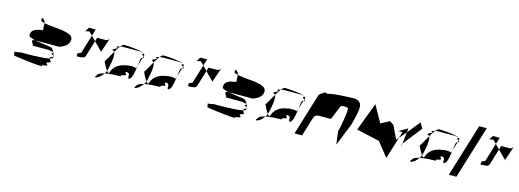

<svg xmlns="http://www.w3.org/2000/svg" viewBox="-7 -1508 5568 2060"><g transform="rotate(15 2777.5 -478.5)"><path d="M115 -251C123 -239 113 -214 131 -214C131 -214 349 -182 428 -182C480 -182 384 -188 478 -200C528 -212 430 -227 510 -244C530 -244 507 -266 501 -284C418 -264 198 -267 183 -267C117 -250 107 -263 115 -251ZM225 -470C220 -454 255 -442 300 -432H567C606 -449 662 -467 670 -532C675 -586 616 -600 550 -612C536 -616 415 -622 347 -636C349 -626 349 -617 347 -610L352 -566C347 -549 323 -559 285 -546C259 -534 224 -523 225 -470ZM306 -658C298 -689 322 -687 324 -675C337 -668 345 -652 347 -636C321 -642 303 -649 306 -658ZM278 -370C315 -370 224 -432 297 -432H300C368 -419 455 -410 479 -404C493 -401 507 -381 518 -360C496 -366 442 -370 485 -370ZM518 -360C519 -357 521 -354 522 -351H524C531 -354 527 -357 518 -360ZM501 -284C497 -296 500 -307 529 -307C530 -308 531 -308 532 -309C532 -306 532 -303 531 -301C529 -294 518 -288 501 -284ZM522 -351C526 -342 529 -331 531 -323C516 -333 482 -343 522 -351ZM531 -323C532 -318 532 -313 532 -309C542 -314 538 -318 531 -323Z M786 -662C787 -661 790 -663 792 -666C789 -665 785 -663 786 -662ZM792 -666C801 -678 817 -712 824 -712H896L873 -638L836 -675C820 -671 801 -669 792 -666ZM772 -412C776 -406 766 -381 774 -381C783 -381 842 -384 851 -390C859 -396 865 -404 867 -412L921 -589L873 -638L811 -434C808 -425 768 -418 772 -412ZM921 -589 934 -631H1028C1044 -631 1062 -644 1068 -661C1064 -647 1011 -484 1007 -490C1002 -497 1017 -500 1009 -500ZM1068 -662V-661Z M1076 -409C1076 -409 1104 -345 1128 -314L1129 -318C1134 -335 1174 -486 1149 -532C1117 -478 1087 -420 1076 -409ZM1035 -244C1009 -216 1019 -210 1045 -222C1067 -231 1092 -256 1110 -282C1073 -274 1041 -262 1035 -244ZM1128 -545C1110 -562 1204 -577 1159 -589C1156 -595 1177 -600 1195 -603C1180 -584 1165 -559 1149 -532C1144 -540 1137 -545 1128 -545ZM1195 -603C1215 -607 1232 -608 1209 -608H1407C1404 -608 1445 -605 1457 -599C1412 -625 1254 -632 1234 -632C1223 -632 1210 -621 1195 -603ZM1110 -282C1117 -293 1124 -304 1128 -314C1141 -297 1152 -290 1157 -306C1179 -377 1238 -412 1304 -424C1351 -436 1402 -434 1421 -423L1430 -452C1421 -381 1409 -295 1373 -295C1351 -295 1391 -358 1330 -358C1301 -340 1376 -325 1298 -313C1258 -301 1326 -295 1245 -295C1231 -295 1162 -293 1110 -282ZM1445 -589C1438 -583 1455 -576 1466 -569L1469 -580C1471 -587 1468 -592 1461 -597C1463 -595 1459 -592 1445 -589ZM1457 -599C1459 -598 1460 -598 1461 -597C1460 -598 1458 -598 1457 -599ZM1450 -545C1441 -545 1436 -502 1430 -452L1460 -548ZM1460 -548 1466 -569C1477 -562 1482 -556 1460 -548Z M1514 -409C1514 -409 1542 -345 1566 -314L1567 -318C1572 -335 1612 -486 1587 -532C1555 -478 1525 -420 1514 -409ZM1473 -244C1447 -216 1457 -210 1483 -222C1505 -231 1530 -256 1548 -282C1511 -274 1479 -262 1473 -244ZM1566 -545C1548 -562 1642 -577 1597 -589C1594 -595 1615 -600 1633 -603C1618 -584 1603 -559 1587 -532C1582 -540 1575 -545 1566 -545ZM1633 -603C1653 -607 1670 -608 1647 -608H1845C1842 -608 1883 -605 1895 -599C1850 -625 1692 -632 1672 -632C1661 -632 1648 -621 1633 -603ZM1548 -282C1555 -293 1562 -304 1566 -314C1579 -297 1590 -290 1595 -306C1617 -377 1676 -412 1742 -424C1789 -436 1840 -434 1859 -423L1868 -452C1859 -381 1847 -295 1811 -295C1789 -295 1829 -358 1768 -358C1739 -340 1814 -325 1736 -313C1696 -301 1764 -295 1683 -295C1669 -295 1600 -293 1548 -282ZM1883 -589C1876 -583 1893 -576 1904 -569L1907 -580C1909 -587 1906 -592 1899 -597C1901 -595 1897 -592 1883 -589ZM1895 -599C1897 -598 1898 -598 1899 -597C1898 -598 1896 -598 1895 -599ZM1888 -545C1879 -545 1874 -502 1868 -452L1898 -548ZM1898 -548 1904 -569C1915 -562 1920 -556 1898 -548Z M2023 -662C2024 -661 2027 -663 2029 -666C2026 -665 2022 -663 2023 -662ZM2029 -666C2038 -678 2054 -712 2061 -712H2133L2110 -638L2073 -675C2057 -671 2038 -669 2029 -666ZM2009 -412C2013 -406 2003 -381 2011 -381C2020 -381 2079 -384 2088 -390C2096 -396 2102 -404 2104 -412L2158 -589L2110 -638L2048 -434C2045 -425 2005 -418 2009 -412ZM2158 -589 2171 -631H2265C2281 -631 2299 -644 2305 -661C2301 -647 2248 -484 2244 -490C2239 -497 2254 -500 2246 -500ZM2305 -662V-661Z M2262 -251C2270 -239 2260 -214 2278 -214C2278 -214 2496 -182 2575 -182C2627 -182 2531 -188 2625 -200C2675 -212 2577 -227 2657 -244C2677 -244 2654 -266 2648 -284C2565 -264 2345 -267 2330 -267C2264 -250 2254 -263 2262 -251ZM2372 -470C2367 -454 2402 -442 2447 -432H2714C2753 -449 2809 -467 2817 -532C2822 -586 2763 -600 2697 -612C2683 -616 2562 -622 2494 -636C2496 -626 2496 -617 2494 -610L2499 -566C2494 -549 2470 -559 2432 -546C2406 -534 2371 -523 2372 -470ZM2453 -658C2445 -689 2469 -687 2471 -675C2484 -668 2492 -652 2494 -636C2468 -642 2450 -649 2453 -658ZM2425 -370C2462 -370 2371 -432 2444 -432H2447C2515 -419 2602 -410 2626 -404C2640 -401 2654 -381 2665 -360C2643 -366 2589 -370 2632 -370ZM2665 -360C2666 -357 2668 -354 2669 -351H2671C2678 -354 2674 -357 2665 -360ZM2648 -284C2644 -296 2647 -307 2676 -307C2677 -308 2678 -308 2679 -309C2679 -306 2679 -303 2678 -301C2676 -294 2665 -288 2648 -284ZM2669 -351C2673 -342 2676 -331 2678 -323C2663 -333 2629 -343 2669 -351ZM2678 -323C2679 -318 2679 -313 2679 -309C2689 -314 2685 -318 2678 -323Z M2862 -409C2862 -409 2890 -345 2914 -314L2915 -318C2920 -335 2960 -486 2935 -532C2903 -478 2873 -420 2862 -409ZM2821 -244C2795 -216 2805 -210 2831 -222C2853 -231 2878 -256 2896 -282C2859 -274 2827 -262 2821 -244ZM2914 -545C2896 -562 2990 -577 2945 -589C2942 -595 2963 -600 2981 -603C2966 -584 2951 -559 2935 -532C2930 -540 2923 -545 2914 -545ZM2981 -603C3001 -607 3018 -608 2995 -608H3193C3190 -608 3231 -605 3243 -599C3198 -625 3040 -632 3020 -632C3009 -632 2996 -621 2981 -603ZM2896 -282C2903 -293 2910 -304 2914 -314C2927 -297 2938 -290 2943 -306C2965 -377 3024 -412 3090 -424C3137 -436 3188 -434 3207 -423L3216 -452C3207 -381 3195 -295 3159 -295C3137 -295 3177 -358 3116 -358C3087 -340 3162 -325 3084 -313C3044 -301 3112 -295 3031 -295C3017 -295 2948 -293 2896 -282ZM3231 -589C3224 -583 3241 -576 3252 -569L3255 -580C3257 -587 3254 -592 3247 -597C3249 -595 3245 -592 3231 -589ZM3243 -599C3245 -598 3246 -598 3247 -597C3246 -598 3244 -598 3243 -599ZM3236 -545C3227 -545 3222 -502 3216 -452L3246 -548ZM3246 -548 3252 -569C3263 -562 3268 -556 3246 -548Z M3244 -188H3328L3395 -406C3400 -421 3422 -438 3440 -438H3578C3587 -438 3645 -607 3650 -600C3670 -608 3693 -608 3724 -600C3745 -600 3703 -372 3690 -330L3708 -187L3809 -437C3814 -454 3855 -612 3847 -624C3856 -692 3809 -716 3760 -716C3725 -716 3496 -707 3482 -689C3465 -689 3455 -704 3439 -692C3423 -680 3390 -665 3385 -648Z M3883 -402 4139 -344C4179 -291 4223 -240 4264 -188L4339 -432L4315 -404L4246 -549L4200 -580L4105 -529L4001 -715ZM4315 -500 4410 -556 4406 -510 4339 -432 4360 -500ZM4406 -510 4390 -380 4555 -590 4520 -652ZM4385 -374 4390 -380 4386 -344Z M4575 -409C4575 -409 4603 -345 4627 -314L4628 -318C4633 -335 4673 -486 4648 -532C4616 -478 4586 -420 4575 -409ZM4534 -244C4508 -216 4518 -210 4544 -222C4566 -231 4591 -256 4609 -282C4572 -274 4540 -262 4534 -244ZM4627 -545C4609 -562 4703 -577 4658 -589C4655 -595 4676 -600 4694 -603C4679 -584 4664 -559 4648 -532C4643 -540 4636 -545 4627 -545ZM4694 -603C4714 -607 4731 -608 4708 -608H4906C4903 -608 4944 -605 4956 -599C4911 -625 4753 -632 4733 -632C4722 -632 4709 -621 4694 -603ZM4609 -282C4616 -293 4623 -304 4627 -314C4640 -297 4651 -290 4656 -306C4678 -377 4737 -412 4803 -424C4850 -436 4901 -434 4920 -423L4929 -452C4920 -381 4908 -295 4872 -295C4850 -295 4890 -358 4829 -358C4800 -340 4875 -325 4797 -313C4757 -301 4825 -295 4744 -295C4730 -295 4661 -293 4609 -282ZM4944 -589C4937 -583 4954 -576 4965 -569L4968 -580C4970 -587 4967 -592 4960 -597C4962 -595 4958 -592 4944 -589ZM4956 -599C4958 -598 4959 -598 4960 -597C4959 -598 4957 -598 4956 -599ZM4949 -545C4940 -545 4935 -502 4929 -452L4959 -548ZM4959 -548 4965 -569C4976 -562 4981 -556 4959 -548Z M4958 -188H5042L5222 -775H5138Z M5273 -662C5274 -661 5277 -663 5279 -666C5276 -665 5272 -663 5273 -662ZM5279 -666C5288 -678 5304 -712 5311 -712H5383L5360 -638L5323 -675C5307 -671 5288 -669 5279 -666ZM5259 -412C5263 -406 5253 -381 5261 -381C5270 -381 5329 -384 5338 -390C5346 -396 5352 -404 5354 -412L5408 -589L5360 -638L5298 -434C5295 -425 5255 -418 5259 -412ZM5408 -589 5421 -631H5515C5531 -631 5549 -644 5555 -661C5551 -647 5498 -484 5494 -490C5489 -497 5504 -500 5496 -500ZM5555 -662V-661Z"/></g></svg>

Font: bitstorm
Style: extobl
Weight: 400
Version: Version 0.2